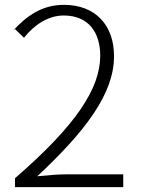

<svg xmlns="http://www.w3.org/2000/svg" viewBox="-20 -759 585 793"><path d="M42 -639 79 -603C121 -656 179 -695 243 -695C348 -695 394 -622 394 -529C394 -394 294 -241 42 -23V14H489V-39H257C218 -39 175 -35 134 -31C331 -215 451 -371 451 -527C451 -655 374 -739 244 -739C154 -739 90 -694 33 -631Z"/></svg>

Font: GenEiGothic-pro-Light
Style: Regular
Weight: 300
Designer: Ryoko NISHIZUKA (kana & ideographs); Paul D. Hunt (Latin, Greek & Cyrillic); Wenlong ZHANG (bopomofo); Sandoll Communica
Foundry: Adobe Systems Incorporated; o_tamon
Version: Version 1.000.140830